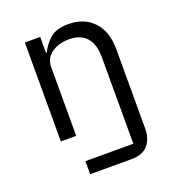

<svg xmlns="http://www.w3.org/2000/svg" viewBox="-132 -634 864 941"><g transform="rotate(-20 300.0 -164.0)"><path d="M178 132H428V-317Q428 -388 396.5 -422.5Q365 -457 306 -457Q274 -457 244.5 -446.5Q215 -436 196.5 -414Q178 -392 178 -358V0H98V-516H178V-432H182Q199 -470 232 -499Q265 -528 329 -528Q410 -528 459 -476.5Q508 -425 508 -331V82Q508 134 480.5 167Q453 200 394 200H178Z"/></g></svg>

Font: Lilex Nerd Font
Style: Regular
Weight: 400
Designer: Mike Abbink, Paul van der Laan, Pieter van Rosmalen, Mikhael Khrustik
Foundry: Mikhael Khrustik
Version: Version 2.400; ttfautohint (v1.8.4.7-5d5b);Nerd Fonts 3.3.0